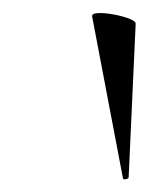

<svg xmlns="http://www.w3.org/2000/svg" viewBox="-20 -753 232 300"><path d="M172 -475 124 -727Q123 -732 133 -732.5Q143 -733 157 -730.5Q171 -728 181.5 -724Q192 -720 192 -716L181 -476Q181 -474 176.5 -473Q172 -472 172 -475Z"/></svg>

Font: Cormorant Medium
Style: Italic
Weight: 500
Italic angle: -10°
Designer: Christian Thalmann (Catharsis Fonts)
Foundry: Catharsis Fonts
Version: Version 4.000